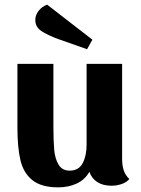

<svg xmlns="http://www.w3.org/2000/svg" viewBox="-20 -785 608 827"><path d="M537 -14Q526 0 504.5 7.5Q483 15 461 15Q424 15 399.5 -0.5Q375 -16 365 -45Q346 -11 310.5 5.5Q275 22 231 22Q158 22 119.5 -9Q81 -40 68 -95Q55 -150 55 -236V-510H210V-241Q210 -178 213.5 -139.5Q217 -101 232.5 -75.5Q248 -50 280 -50Q319 -50 336 -82Q353 -114 353 -162V-510H506V-100Q506 -72 513 -51Q520 -30 537 -14ZM132 -699Q132 -720 146.5 -738.5Q161 -757 183 -765L378 -614L355 -573L230 -617Q184 -634 158 -651.5Q132 -669 132 -699Z"/></svg>

Font: Sansita
Style: Bold
Weight: 700
Designer: Pablo Cosgaya
Foundry: Omnibus-Type
Version: Version 1.006